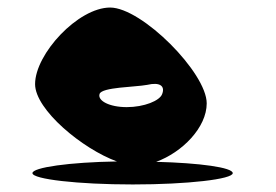

<svg xmlns="http://www.w3.org/2000/svg" viewBox="-20 -733 732 509"><path d="M66 -274C66 -258 186 -244 332 -244C478 -244 597 -258 597 -274C597 -289 510 -301 394 -304C463 -329 528 -395 528 -459C528 -540 356 -713 272 -713C187 -713 73 -590 73 -510C73 -442 199 -338 290 -305C164 -303 66 -289 66 -274ZM244 -484C250 -502 338 -502 370 -508C404 -516 418 -505 410 -484C404 -466 362 -449 316 -449C270 -449 238 -466 244 -484Z"/></svg>

Font: Ampere
Style: Regular
Weight: 400
Version: Version 1